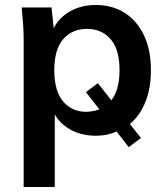

<svg xmlns="http://www.w3.org/2000/svg" viewBox="-20 -535 673 771"><path d="M75 216V-379Q75 -410 72.5 -442Q70 -474 67 -505H187L198 -399H187Q203 -452 251.5 -483.5Q300 -515 364 -515Q431 -515 480.5 -483.5Q530 -452 558 -393.5Q586 -335 586 -253Q586 -176 561 -118.5Q536 -61 491 -29L495 -45L546 19L497 56L442 -15L460 -13Q420 10 364 10Q300 10 252 -21Q204 -52 188 -104H200V216ZM329 -419Q270 -419 234 -378Q198 -337 198 -253Q198 -169 234 -127Q270 -85 329 -86Q366 -88 391 -102L387 -86L325 -165L373 -201L436 -121L420 -124Q460 -166 460 -253Q460 -337 424 -378Q388 -419 329 -419Z"/></svg>

Font: Mulish ExtraLight
Style: Regular
Weight: 200
Designer: Vernon Adams
Foundry: Vernon Adams
Version: Version 3.603